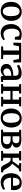

<svg xmlns="http://www.w3.org/2000/svg" viewBox="2312 -2920 618 5282"><g transform="rotate(90 2621.0 -279.0)"><path d="M31 -276.5Q31 -348 53 -402.2Q75 -456.5 113 -493.2Q151 -530 199 -548.8Q247 -567.5 298.5 -567.5Q385 -567.5 441.5 -530.5Q498 -493.5 526.2 -428.5Q554.5 -363.5 554.5 -280Q554.5 -208 532.2 -153.5Q510 -99 472 -62.5Q434 -26 386 -7.5Q338 11 286.5 11Q222 11 174 -10.2Q126 -31.5 94.2 -70Q62.5 -108.5 46.8 -161.2Q31 -214 31 -276.5ZM294 -47.5Q335.5 -47.5 364.5 -72Q393.5 -96.5 408.8 -146Q424 -195.5 424 -271Q424 -323.5 416.8 -367.2Q409.5 -411 394.2 -442.8Q379 -474.5 354.2 -491.8Q329.5 -509 293.5 -509Q251.5 -509 222 -484.8Q192.5 -460.5 177 -411Q161.5 -361.5 161.5 -285.5Q161.5 -232.5 169 -189Q176.5 -145.5 192.2 -113.8Q208 -82 233 -64.8Q258 -47.5 294 -47.5Z M894.5 11Q809.5 11 753.5 -26Q697.5 -63 669.8 -127Q642 -191 642 -271Q641.5 -334 660.2 -388Q679 -442 715 -482.2Q751 -522.5 803.2 -545Q855.5 -567.5 922.5 -567.5Q959.5 -567.5 989 -561.8Q1018.5 -556 1040.2 -548.8Q1062 -541.5 1076.5 -537.5L1071 -378H998.5L975 -482.5Q973.5 -491.5 962.5 -497.5Q951.5 -503.5 936.5 -507Q921.5 -510.5 906 -510.5Q865.5 -510.5 834.8 -487.8Q804 -465 786.5 -418.5Q769 -372 768.5 -301Q768.5 -241.5 779.8 -196.8Q791 -152 811.5 -122.8Q832 -93.5 860.5 -79Q889 -64.5 922 -64.5Q952.5 -64.5 979 -70.8Q1005.5 -77 1027 -86.8Q1048.5 -96.5 1063.5 -106.5L1083.5 -62.5Q1068 -46.5 1039.2 -29.5Q1010.5 -12.5 973.2 -0.8Q936 11 894.5 11Z M1256 0V-52L1369 -62V-496.5L1250 -490.5L1222.5 -338.5H1152.5L1158 -553H1695.5L1701.5 -338.5H1631.5L1604 -490.5L1487.5 -496.5V-62L1603.5 -52V0Z M1904 11Q1859.5 11 1821.5 -7Q1783.5 -25 1760.5 -61Q1737.5 -97 1737.5 -151Q1737.5 -200.5 1764.2 -235.2Q1791 -270 1837 -291.8Q1883 -313.5 1942 -324.2Q2001 -335 2065.5 -336V-368.5Q2065.5 -410.5 2056.5 -435.5Q2047.5 -460.5 2024 -471.5Q2000.5 -482.5 1956.5 -482.5Q1899 -482.5 1855.8 -465Q1812.5 -447.5 1788 -435L1761 -490.5Q1772 -500 1805.2 -518Q1838.5 -536 1886.2 -550.5Q1934 -565 1987.5 -565Q2059 -565 2101 -544.2Q2143 -523.5 2161.2 -479.8Q2179.5 -436 2179.5 -367.5V-54L2236 -53.5V-6Q2225 -3.5 2205.8 0Q2186.5 3.5 2164.8 6.2Q2143 9 2125 9Q2096 9 2084.5 0.2Q2073 -8.5 2073 -38.5V-69Q2061 -55.5 2036.8 -36.5Q2012.5 -17.5 1979 -3.2Q1945.5 11 1904 11ZM1956 -62.5Q1981 -62.5 2011.8 -76.8Q2042.5 -91 2065.5 -112V-281Q1996.5 -281 1951.8 -265.2Q1907 -249.5 1885.5 -223.2Q1864 -197 1864 -164Q1864 -129 1876 -106.5Q1888 -84 1908.8 -73.2Q1929.5 -62.5 1956 -62.5Z M2293.5 0V-52L2363 -60.5V-488L2294 -501.5V-553H2554.5V-501.5L2481.5 -488V-316.5H2720V-488L2646 -501.5V-553H2906.5V-501.5L2839 -488V-60.5L2908.5 -52V0H2644.5V-52L2720 -60.5V-257H2481.5V-60.5L2556.5 -52V0Z M2965 -276.5Q2965 -348 2987 -402.2Q3009 -456.5 3047 -493.2Q3085 -530 3133 -548.8Q3181 -567.5 3232.5 -567.5Q3319 -567.5 3375.5 -530.5Q3432 -493.5 3460.2 -428.5Q3488.5 -363.5 3488.5 -280Q3488.5 -208 3466.2 -153.5Q3444 -99 3406 -62.5Q3368 -26 3320 -7.5Q3272 11 3220.5 11Q3156 11 3108 -10.2Q3060 -31.5 3028.2 -70Q2996.5 -108.5 2980.8 -161.2Q2965 -214 2965 -276.5ZM3228 -47.5Q3269.5 -47.5 3298.5 -72Q3327.5 -96.5 3342.8 -146Q3358 -195.5 3358 -271Q3358 -323.5 3350.8 -367.2Q3343.5 -411 3328.2 -442.8Q3313 -474.5 3288.2 -491.8Q3263.5 -509 3227.5 -509Q3185.5 -509 3156 -484.8Q3126.5 -460.5 3111 -411Q3095.5 -361.5 3095.5 -285.5Q3095.5 -232.5 3103 -189Q3110.5 -145.5 3126.2 -113.8Q3142 -82 3167 -64.8Q3192 -47.5 3228 -47.5Z M3816 4Q3791.5 4 3761.2 3Q3731 2 3703.2 1Q3675.5 0 3657.5 0H3547V-51L3616 -59.5V-491L3549.5 -502.5V-553H3665Q3682 -553 3709 -554.2Q3736 -555.5 3765.5 -556.8Q3795 -558 3820 -558Q3903 -558 3950.8 -540.2Q3998.5 -522.5 4018.8 -492.2Q4039 -462 4039 -424.5Q4039 -373 4007 -343.8Q3975 -314.5 3923.5 -303Q3970 -298.5 4003.8 -281.2Q4037.5 -264 4056 -235Q4074.5 -206 4074.5 -165Q4074.5 -118.5 4049.2 -80Q4024 -41.5 3967.2 -18.8Q3910.5 4 3816 4ZM3806 -51Q3883.5 -51 3915.2 -80.2Q3947 -109.5 3947 -158.5Q3947 -216.5 3912 -239.2Q3877 -262 3821 -262H3729.5V-58.5Q3737 -56.5 3749 -55Q3761 -53.5 3776 -52.2Q3791 -51 3806 -51ZM3729.5 -315H3810.5Q3851 -315 3874.8 -329.5Q3898.5 -344 3909 -367.5Q3919.5 -391 3919.5 -418.5Q3919.5 -443.5 3909.8 -462.5Q3900 -481.5 3876 -492.2Q3852 -503 3808.5 -503Q3788 -503 3768 -502.2Q3748 -501.5 3729.5 -500.5Z M4132.5 0V-52L4204 -61V-488L4134 -502V-553H4394V-502L4321.5 -488V-314.5H4414L4537.5 -488L4466 -502V-553H4696.5V-502L4627 -487.5L4480.5 -304.5Q4510.5 -291 4535.2 -264.2Q4560 -237.5 4580.8 -204.8Q4601.5 -172 4619.2 -141.2Q4637 -110.5 4652.5 -89Q4668 -67.5 4683 -63L4722 -52.5V0H4599.5Q4579 0 4561 -19Q4543 -38 4526.2 -67.8Q4509.5 -97.5 4493 -131.2Q4476.5 -165 4459 -194.8Q4441.5 -224.5 4422.8 -243.5Q4404 -262.5 4382 -262.5H4321.5V-61L4399.5 -52V0Z M4997.5 11Q4911.5 11 4855.5 -25.8Q4799.5 -62.5 4772.2 -127.5Q4745 -192.5 4745 -277.5Q4745 -344 4764.2 -397.8Q4783.5 -451.5 4818.8 -489.2Q4854 -527 4902 -547.2Q4950 -567.5 5008 -567.5Q5104 -567.5 5156.2 -515.8Q5208.5 -464 5211 -368Q5211 -337 5209.5 -314Q5208 -291 5204 -274H4869Q4870.5 -227 4881.2 -188.5Q4892 -150 4912.5 -122.2Q4933 -94.5 4963 -79.5Q4993 -64.5 5032.5 -64.5Q5073.5 -64.5 5115.5 -79.2Q5157.5 -94 5180.5 -111L5201.5 -64.5Q5184.5 -46.5 5152.5 -29.2Q5120.5 -12 5080.2 -0.5Q5040 11 4997.5 11ZM4869.5 -328 5089.5 -328.5Q5090.5 -338 5091.2 -350Q5092 -362 5092 -372Q5092 -433 5069 -471.2Q5046 -509.5 4991 -509.5Q4966 -509.5 4944.8 -500.5Q4923.5 -491.5 4907.2 -470.8Q4891 -450 4881.2 -415Q4871.5 -380 4869.5 -328Z"/></g></svg>

Font: Merriweather 24pt SemiBold
Style: Regular
Weight: 600
Designer: Eben Sorkin
Foundry: Eben Sorkin
Version: Version 2.100